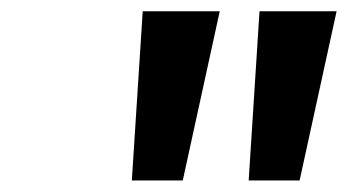

<svg xmlns="http://www.w3.org/2000/svg" viewBox="-20 -784 611 337"><path d="M300.8 -467.3 365.7 -764.2H230.5L211.4 -467.3ZM505.9 -467.3 570.8 -764.2H435.5L416.5 -467.3Z"/></svg>

Font: Winston SemiBold
Style: Italic
Weight: 600
Italic angle: -8.13011°
Designer: Vernon Adams, Kim Jin-seong, David Berlow, Cristiano Sobral
Foundry: The Winston Project Authors
Version: Version 3.004